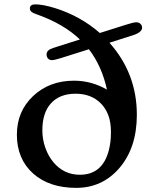

<svg xmlns="http://www.w3.org/2000/svg" viewBox="-20 -865 702 894"><path d="M489.7 -666Q617.2 -522.9 617.2 -330.6Q617.2 -175.8 534.2 -80.6Q455.1 9.8 334.5 9.8Q210 9.8 134.8 -56.6Q58.6 -124.5 58.6 -237.8Q58.6 -346.2 133.8 -417.5Q210 -489.3 324.7 -489.3Q405.8 -489.3 478 -447.8Q454.6 -556.2 394 -635.7L264.2 -594.7Q233.4 -585 221.9 -585Q210.4 -585 203.6 -592.5Q196.8 -600.1 196.8 -611.3Q196.8 -631.8 227.1 -641.6L352.1 -681.2Q276.4 -753.9 150.9 -798.3Q133.3 -804.2 126.2 -810.3Q119.1 -816.4 119.1 -825.7Q119.1 -844.7 144.5 -844.7Q179.7 -844.7 236.8 -827.1Q355 -790 444.8 -711.4L565.4 -749.5Q601.6 -761.2 614.3 -761.2Q627 -761.2 634.3 -753.7Q641.6 -746.1 641.6 -736.3Q641.6 -714.8 600.1 -701.2ZM177.2 -257.8Q177.2 -216.3 190.9 -177.5Q204.6 -138.7 228 -110.4Q277.3 -51.3 351.6 -51.3Q456.5 -51.3 486.3 -163.6Q496.6 -202.1 496.6 -249Q496.6 -295.9 484.4 -328.1Q472.2 -360.4 450.2 -382.8Q405.3 -428.7 332 -428.7Q257.3 -428.7 216.3 -382.8Q177.2 -338.9 177.2 -257.8Z"/></svg>

Font: Stoke
Style: Regular
Weight: 400
Designer: Nicole Fally
Foundry: Nicole Fally
Version: Version 1.002